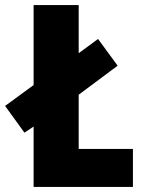

<svg xmlns="http://www.w3.org/2000/svg" viewBox="-43 -734 563 754"><path d="M89 0V-237L53 -213L-23 -318L89 -400V-714H266V-525L342 -581L419 -476L266 -362V-149H479V0Z"/></svg>

Font: Noto Sans Gujarati UI Condensed Black
Style: Regular
Weight: 900
Width: 3
Designer: Jelle Bosma - Monotype Design Team, Universal Thirst
Foundry: Monotype Imaging Inc.
Version: Version 2.106; ttfautohint (v1.8.4.7-5d5b)